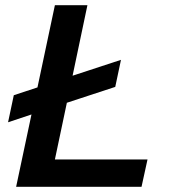

<svg xmlns="http://www.w3.org/2000/svg" viewBox="-20 -718 690 738"><path d="M33 -352 124 -382 191 -698H316L259 -427L445 -488L423 -384L237 -323L191 -105H547L524 0H42L101 -278L11 -248Z"/></svg>

Font: Azeret Mono Medium
Style: Italic
Weight: 500
Italic angle: -12°
Designer: Martin Vácha
Foundry: Displaay
Version: Version 1.000; Glyphs 3.0.3, build 3074